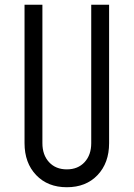

<svg xmlns="http://www.w3.org/2000/svg" viewBox="-20 -770 561 806"><path d="M438 -750V-169Q438 -86 389.5 -35Q341 16 260.5 16Q180.5 16 131.8 -35Q83 -86 83 -169V-750H158V-169Q158 -119.5 186 -89.2Q214 -59 260.5 -59Q307 -59 335 -89.2Q363 -119.5 363 -169V-750Z"/></svg>

Font: Mohave Light
Style: Regular
Weight: 400
Version: Version 2.003